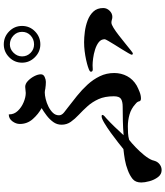

<svg xmlns="http://www.w3.org/2000/svg" viewBox="52 -858 895 1040"><g transform="rotate(-90 500.0 -338.5)"><path d="M847 -667Q847 -695 826.5 -714Q806 -733 779 -733Q753 -733 733.5 -713Q714 -693 714 -667Q714 -640 733 -621Q752 -602 779 -602Q807 -602 827 -620.5Q847 -639 847 -667ZM624 -168Q624 -130 607 -98Q590 -66 556 -46Q541 -38 522 -30.5Q503 -23 486 -23Q472 -23 470.5 -33Q469 -43 456 -53Q431 -76 399 -85Q367 -94 335 -94Q317 -94 298.5 -93Q280 -92 262 -87Q245 -74 222 -52Q199 -30 179.5 -6Q160 18 152 38Q151 42 149.5 47Q148 52 146 57Q140 71 127 80Q114 89 98 89Q75 89 60 69Q45 49 38 23Q31 -3 31 -21Q31 -53 50.5 -68.5Q70 -84 97 -94Q125 -105 154 -110Q183 -115 212 -118Q223 -127 247 -146Q271 -165 300 -186Q329 -207 353.5 -221.5Q378 -236 389 -236Q391 -236 394 -235.5Q397 -235 397 -231Q397 -227 389.5 -220Q382 -213 379 -211Q355 -189 332 -165Q309 -141 287 -117Q325 -120 364 -121Q403 -122 442 -122Q469 -122 483.5 -131Q498 -140 498 -170Q498 -219 482.5 -253Q467 -287 444 -312.5Q421 -338 398 -359.5Q375 -381 359.5 -403Q344 -425 344 -453Q344 -478 358.5 -498Q373 -518 394 -534Q415 -550 434 -561Q401 -579 374.5 -609Q348 -639 348 -679Q348 -700 362.5 -719.5Q377 -739 400 -739V-736Q400 -710 419 -690Q438 -670 465.5 -658.5Q493 -647 516 -647Q524 -647 532.5 -648.5Q541 -650 549 -650Q566 -650 581.5 -635Q597 -620 607 -600.5Q617 -581 617 -565Q617 -551 602.5 -544.5Q588 -538 576 -538Q559 -538 539 -541Q535 -542 529.5 -543Q524 -544 519 -544Q504 -544 483 -539Q462 -534 442 -524Q422 -514 408.5 -500Q395 -486 395 -467Q395 -452 410.5 -439.5Q426 -427 437 -419Q467 -396 500 -369.5Q533 -343 561 -312.5Q589 -282 606.5 -246Q624 -210 624 -168ZM976 -227Q976 -208 961.5 -193Q947 -178 928 -178Q920 -178 912.5 -180.5Q905 -183 897 -183Q887 -183 868.5 -171.5Q850 -160 827.5 -142.5Q805 -125 783.5 -107.5Q762 -90 747.5 -78.5Q733 -67 731 -67Q723 -67 723 -73Q723 -76 731.5 -91Q740 -106 752.5 -126Q765 -146 777.5 -166Q790 -186 798.5 -201Q807 -216 807 -219Q807 -239 791 -251.5Q775 -264 751 -271.5Q727 -279 704 -282Q681 -285 666 -285Q661 -285 655 -284.5Q649 -284 644 -284Q631 -284 631 -294Q631 -300 645 -305.5Q659 -311 674.5 -315Q690 -319 695 -320Q718 -325 742.5 -328Q767 -331 791 -331Q816 -331 847.5 -327Q879 -323 908.5 -312Q938 -301 957 -280.5Q976 -260 976 -227ZM879 -667Q879 -626 849.5 -597Q820 -568 779 -568Q739 -568 709.5 -597.5Q680 -627 680 -667Q680 -708 709.5 -737Q739 -766 779 -766Q820 -766 849.5 -737Q879 -708 879 -667Z"/></g></svg>

Font: Kaisei HarunoUmi
Style: Bold
Weight: 700
Designer: Font-Kai, 金井和夫
Foundry: KAZUO KANAI
Version: Version 5.003